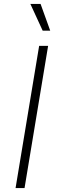

<svg xmlns="http://www.w3.org/2000/svg" viewBox="-20 -962 295 982"><path d="M226.1 -727.5 105.5 0H59.6L180.2 -727.5ZM198.2 -805.2 135.3 -941.9H187.5L236.8 -805.2Z"/></svg>

Font: Inter ExtraLight
Style: Italic
Weight: 250
Italic angle: -9.3988°
Designer: Rasmus Andersson
Foundry: rsms
Version: Version 4.001;git-66647c0bb